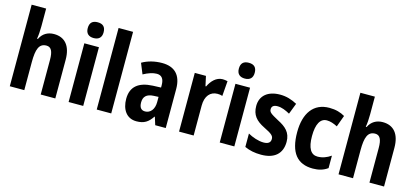

<svg xmlns="http://www.w3.org/2000/svg" viewBox="-63 -1240 3736 1728"><g transform="rotate(15 1805.5 -375.5)"><path d="M198 -595V-760H63V0H198V-261C198 -381 219 -439 288 -439C332 -439 351 -402 351 -323V0H487V-360C487 -490 428 -557 327 -557C269 -557 222 -530 197 -477H189C195 -508 198 -552 198 -595Z M679 -761C632 -761 605 -739 605 -687C605 -637 634 -614 679 -614C725 -614 753 -637 753 -687C753 -738 727 -761 679 -761ZM747 -547H611V0H747Z M1008 0V-760H873V0Z M1334 -557C1265 -557 1200 -540 1149 -510L1189 -412C1235 -437 1276 -451 1313 -451C1358 -451 1381 -422 1381 -363V-341L1305 -338C1174 -332 1104 -276 1104 -162C1104 -65 1151 10 1244 10C1316 10 1354 -16 1392 -73H1395L1418 0H1516V-363C1516 -492 1452 -557 1334 -557ZM1337 -252 1381 -254V-205C1381 -137 1345 -96 1297 -96C1262 -96 1242 -117 1242 -166C1242 -219 1270 -249 1337 -252Z M1898 -557C1839 -557 1795 -509 1770 -456H1764L1744 -547H1640V0H1776V-279C1776 -369 1821 -418 1887 -418C1904 -418 1920 -416 1933 -411L1944 -551C1928 -555 1912 -557 1898 -557Z M2087 -761C2040 -761 2013 -739 2013 -687C2013 -637 2042 -614 2087 -614C2133 -614 2161 -637 2161 -687C2161 -738 2135 -761 2087 -761ZM2155 -547H2019V0H2155Z M2599 -161C2599 -249 2549 -291 2474 -329C2398 -370 2384 -381 2384 -409C2384 -435 2402 -450 2438 -450C2478 -450 2516 -433 2554 -412L2593 -514C2541 -542 2491 -557 2434 -557C2321 -557 2251 -500 2251 -403C2251 -319 2292 -273 2371 -234C2452 -195 2464 -178 2464 -151C2464 -119 2443 -102 2399 -102C2351 -102 2294 -122 2252 -146V-21C2298 0 2346 10 2406 10C2529 10 2599 -50 2599 -161Z M2888 10C2942 10 2987 -3 3025 -31V-147C2986 -120 2946 -105 2901 -105C2839 -105 2806 -159 2806 -271C2806 -383 2839 -442 2900 -442C2932 -442 2964 -431 2999 -413L3038 -520C2999 -543 2953 -557 2893 -557C2745 -557 2668 -447 2668 -271C2668 -79 2743 10 2888 10Z M3261 -595V-760H3126V0H3261V-261C3261 -381 3282 -439 3351 -439C3395 -439 3414 -402 3414 -323V0H3550V-360C3550 -490 3491 -557 3390 -557C3332 -557 3285 -530 3260 -477H3252C3258 -508 3261 -552 3261 -595Z"/></g></svg>

Font: Noto Sans Ethiopic Condensed
Style: Bold
Weight: 700
Width: 3
Designer: Monotype Design Team
Foundry: Monotype Imaging Inc.
Version: Version 2.102